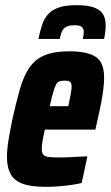

<svg xmlns="http://www.w3.org/2000/svg" viewBox="-20 -717 430 745"><path d="M157 8Q99 8 66.5 -4.5Q34 -17 20.5 -43Q7 -69 7 -107Q7 -136 13 -173Q19 -210 28 -254Q43 -321 57 -370.5Q71 -420 93 -453Q115 -486 152 -502Q189 -518 248 -518Q300 -518 330 -507Q360 -496 372 -474Q384 -452 384 -415Q384 -396 381 -371.5Q378 -347 372.5 -318Q367 -289 359 -254L350 -214H154Q148 -188 145 -169.5Q142 -151 142 -139Q142 -124 148 -117Q154 -110 168.5 -108Q183 -106 206 -106Q218 -106 237 -106.5Q256 -107 278.5 -108.5Q301 -110 319 -110L297 -7Q281 -3 257.5 0.5Q234 4 208 6Q182 8 157 8ZM173 -305H245L248 -319Q253 -343 255.5 -357.5Q258 -372 258 -381Q258 -391 255 -396Q252 -401 246 -402.5Q240 -404 230 -404Q219 -404 211 -401.5Q203 -399 197.5 -389Q192 -379 186.5 -359.5Q181 -340 173 -305ZM129 -566Q135 -594 142.5 -618Q150 -642 165 -660Q180 -678 207 -687.5Q234 -697 277 -697Q321 -697 346 -687.5Q371 -678 380.5 -660.5Q390 -643 390 -619Q390 -607 388.5 -594Q387 -581 384 -566H301Q303 -573 304 -580.5Q305 -588 305 -593Q305 -606 297.5 -612.5Q290 -619 269 -619Q247 -619 235.5 -612Q224 -605 219.5 -593Q215 -581 212 -566Z"/></svg>

Font: Saira Condensed ExtraBold
Style: Italic
Weight: 800
Width: 3
Italic angle: -12°
Designer: Hector Gatti with collaboration of the Omnibus-Type team
Foundry: Omnibus-Type
Version: Version 1.101